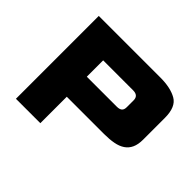

<svg xmlns="http://www.w3.org/2000/svg" viewBox="-152 -923 1147 1147"><g transform="rotate(45 421.0 -350.0)"><path d="M95.2 0V-700H616.3Q701.2 -700 753.2 -670.6Q805.2 -641.3 805.2 -548.5V-364.6Q805.2 -323.7 792.6 -296.4Q780.1 -269.1 755.9 -252.9Q731.8 -236.6 696.6 -230.1Q661.5 -223.5 616.3 -223.5H301.4V0ZM301.4 -392.7H555.1Q576.8 -392.7 587.9 -401.9Q599 -411.1 599 -433.1V-490.4Q599 -510.6 587.9 -520.7Q576.8 -530.8 555.1 -530.8H301.4Z"/></g></svg>

Font: Science Gothic
Style: Regular
Weight: 400
Designer: Thomas Phinney, Vassil Kateliev, Brandon Buerkle
Foundry: Font Detective LLC
Version: Version 1.018